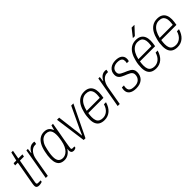

<svg xmlns="http://www.w3.org/2000/svg" viewBox="223 -1877 3043 3043"><g transform="rotate(-45 1744.5 -355.5)"><path d="M108 11Q85 11 71 4.5Q57 -2 51.5 -14Q46 -26 46 -44Q46 -53 47.5 -63Q49 -73 50 -84L121 -484H60L68 -526H128L163 -672H200L174 -526H266L258 -484H168L97 -87Q96 -78 94.5 -69.5Q93 -61 93 -55Q93 -42 99.5 -36Q106 -30 123 -30H179L174 -2Q164 2 152.5 5Q141 8 129 9.5Q117 11 108 11Z M263 0 355 -526H388L378 -443H383Q394 -467 412 -488.5Q430 -510 455 -524Q480 -538 512 -538Q523 -538 531.5 -536.5Q540 -535 544 -533L536 -489H510Q483 -489 459 -476Q435 -463 416 -440Q397 -417 384 -387Q371 -357 365 -321L309 0Z M676 12Q629 12 596.5 -6Q564 -24 547.5 -62.5Q531 -101 531 -161Q531 -194 535.5 -230Q540 -266 548 -301Q564 -380 593.5 -433Q623 -486 665 -512Q707 -538 759 -538Q794 -538 819 -528Q844 -518 861.5 -498Q879 -478 889 -449H895L916 -526H951L931 -410Q927 -384 919.5 -343Q912 -302 903.5 -256Q895 -210 888 -167.5Q881 -125 876.5 -94.5Q872 -64 872 -55Q872 -44 877 -38Q882 -32 895 -32H938L933 -5Q923 0 910 5Q897 10 883 10Q857 10 843 -3.5Q829 -17 828 -44Q828 -51 829.5 -59.5Q831 -68 832 -77L827 -80Q800 -36 760 -12Q720 12 676 12ZM682 -30Q705 -30 730.5 -40.5Q756 -51 780.5 -75.5Q805 -100 824.5 -141Q844 -182 855 -241Q859 -267 862.5 -288Q866 -309 867 -327.5Q868 -346 868 -362Q868 -406 857 -436Q846 -466 822 -481Q798 -496 761 -496Q725 -496 693.5 -477Q662 -458 637 -416Q612 -374 599 -305Q592 -274 587.5 -247.5Q583 -221 581 -199Q579 -177 579 -157Q579 -90 605.5 -60Q632 -30 682 -30Z M1113 0 1041 -526H1089L1127 -216Q1130 -200 1133 -174Q1136 -148 1138.5 -121Q1141 -94 1143 -72H1148Q1157 -93 1168.5 -119.5Q1180 -146 1192 -172Q1204 -198 1213 -216L1359 -526H1408L1153 0Z M1573 12Q1519 12 1482.5 -7.5Q1446 -27 1428 -66.5Q1410 -106 1410 -165Q1410 -200 1414.5 -236.5Q1419 -273 1428 -306Q1444 -375 1473.5 -427Q1503 -479 1549 -508.5Q1595 -538 1659 -538Q1714 -538 1749.5 -517Q1785 -496 1802.5 -457.5Q1820 -419 1820 -364Q1820 -338 1816 -309Q1812 -280 1807 -251H1467Q1463 -228 1461 -207Q1459 -186 1459 -167Q1459 -118 1472 -88Q1485 -58 1512 -44Q1539 -30 1577 -30Q1603 -30 1627.5 -38.5Q1652 -47 1674 -64.5Q1696 -82 1713 -109.5Q1730 -137 1741 -174H1787Q1774 -129 1753.5 -94.5Q1733 -60 1706 -36.5Q1679 -13 1645.5 -0.5Q1612 12 1573 12ZM1474 -293H1766Q1769 -314 1771 -333Q1773 -352 1773 -370Q1773 -411 1760.5 -439.5Q1748 -468 1722.5 -482Q1697 -496 1655 -496Q1611 -496 1574.5 -471Q1538 -446 1513 -400.5Q1488 -355 1474 -293Z M1875 0 1967 -526H2000L1990 -443H1995Q2006 -467 2024 -488.5Q2042 -510 2067 -524Q2092 -538 2124 -538Q2135 -538 2143.5 -536.5Q2152 -535 2156 -533L2148 -489H2122Q2095 -489 2071 -476Q2047 -463 2028 -440Q2009 -417 1996 -387Q1983 -357 1977 -321L1921 0Z M2282 12Q2243 12 2213.5 4Q2184 -4 2163.5 -19Q2143 -34 2132.5 -56Q2122 -78 2122 -107Q2122 -119 2124 -133.5Q2126 -148 2130 -161H2176Q2172 -148 2170.5 -135Q2169 -122 2169 -111Q2169 -82 2182.5 -64Q2196 -46 2222 -38Q2248 -30 2287 -30Q2318 -30 2343.5 -38.5Q2369 -47 2387 -63.5Q2405 -80 2415 -103.5Q2425 -127 2425 -158Q2425 -181 2413.5 -197.5Q2402 -214 2383 -225.5Q2364 -237 2340.5 -246.5Q2317 -256 2293 -266Q2273 -275 2254 -284.5Q2235 -294 2220 -307.5Q2205 -321 2196 -340Q2187 -359 2187 -387Q2187 -424 2200.5 -452Q2214 -480 2238 -499.5Q2262 -519 2293.5 -528.5Q2325 -538 2362 -538Q2394 -538 2421 -531.5Q2448 -525 2468 -511Q2488 -497 2499 -475.5Q2510 -454 2510 -425Q2510 -414 2508 -402.5Q2506 -391 2503 -378H2458Q2461 -395 2462 -404Q2463 -413 2463 -420Q2463 -451 2449 -467.5Q2435 -484 2411.5 -490Q2388 -496 2361 -496Q2335 -496 2312.5 -489.5Q2290 -483 2272.5 -470Q2255 -457 2245.5 -438Q2236 -419 2236 -394Q2236 -368 2248 -352.5Q2260 -337 2279.5 -327Q2299 -317 2322 -306Q2348 -295 2374.5 -283.5Q2401 -272 2424 -257.5Q2447 -243 2461 -220Q2475 -197 2475 -160Q2475 -122 2462 -90Q2449 -58 2424 -35Q2399 -12 2363.5 0Q2328 12 2282 12Z M2731 12Q2677 12 2640.5 -7.5Q2604 -27 2586 -66.5Q2568 -106 2568 -165Q2568 -200 2572.5 -236.5Q2577 -273 2586 -306Q2602 -375 2631.5 -427Q2661 -479 2707 -508.5Q2753 -538 2817 -538Q2872 -538 2907.5 -517Q2943 -496 2960.5 -457.5Q2978 -419 2978 -364Q2978 -338 2974 -309Q2970 -280 2965 -251H2625Q2621 -228 2619 -207Q2617 -186 2617 -167Q2617 -118 2630 -88Q2643 -58 2670 -44Q2697 -30 2735 -30Q2761 -30 2785.5 -38.5Q2810 -47 2832 -64.5Q2854 -82 2871 -109.5Q2888 -137 2899 -174H2945Q2932 -129 2911.5 -94.5Q2891 -60 2864 -36.5Q2837 -13 2803.5 -0.5Q2770 12 2731 12ZM2632 -293H2924Q2927 -314 2929 -333Q2931 -352 2931 -370Q2931 -411 2918.5 -439.5Q2906 -468 2880.5 -482Q2855 -496 2813 -496Q2769 -496 2732.5 -471Q2696 -446 2671 -400.5Q2646 -355 2632 -293ZM2806 -591 2910 -723H2971V-720L2851 -591Z M3209 12Q3155 12 3118.5 -7.5Q3082 -27 3064 -66.5Q3046 -106 3046 -165Q3046 -200 3050.5 -236.5Q3055 -273 3064 -306Q3080 -375 3109.5 -427Q3139 -479 3185 -508.5Q3231 -538 3295 -538Q3350 -538 3385.5 -517Q3421 -496 3438.5 -457.5Q3456 -419 3456 -364Q3456 -338 3452 -309Q3448 -280 3443 -251H3103Q3099 -228 3097 -207Q3095 -186 3095 -167Q3095 -118 3108 -88Q3121 -58 3148 -44Q3175 -30 3213 -30Q3239 -30 3263.5 -38.5Q3288 -47 3310 -64.5Q3332 -82 3349 -109.5Q3366 -137 3377 -174H3423Q3410 -129 3389.5 -94.5Q3369 -60 3342 -36.5Q3315 -13 3281.5 -0.5Q3248 12 3209 12ZM3110 -293H3402Q3405 -314 3407 -333Q3409 -352 3409 -370Q3409 -411 3396.5 -439.5Q3384 -468 3358.5 -482Q3333 -496 3291 -496Q3247 -496 3210.5 -471Q3174 -446 3149 -400.5Q3124 -355 3110 -293Z"/></g></svg>

Font: Archivo SemiCondensed Thin
Style: Italic
Weight: 250
Width: 4
Italic angle: -10°
Designer: Hector Gatti
Foundry: Omnibus-Type
Version: Version 2.001